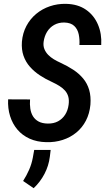

<svg xmlns="http://www.w3.org/2000/svg" viewBox="-20 -741 555 1014"><path d="M342.3 -187.5Q345.7 -212.4 340.6 -230.7Q335.4 -249 323.2 -262.7Q311 -276.4 293.7 -287.1Q276.4 -297.9 255.4 -307.6Q220.7 -323.2 190.7 -343Q160.6 -362.8 138.2 -388.2Q115.7 -413.6 104.2 -446.3Q92.8 -479 95.7 -520.5Q99.6 -566.4 119.4 -603.8Q139.2 -641.1 171.1 -667.7Q203.1 -694.3 243.7 -708Q284.2 -721.7 329.1 -720.7Q391.6 -719.2 434.1 -689.7Q476.6 -660.2 497.3 -611.3Q518.1 -562.5 514.6 -503.4H399.4Q401.4 -532.2 395.8 -559.6Q390.1 -586.9 372.1 -604Q354 -621.1 319.8 -622.1Q289.6 -622.6 266.1 -609.4Q242.7 -596.2 228.5 -573Q214.4 -549.8 210.4 -520.5Q207.5 -498.5 214.6 -481.4Q221.7 -464.4 234.6 -451.2Q247.6 -438 264.6 -427.7Q281.7 -417.5 299.3 -409.7Q336.4 -392.6 366.9 -372.6Q397.5 -352.5 419.2 -326.4Q440.9 -300.3 450.9 -266.4Q460.9 -232.4 457.5 -188Q453.1 -141.1 433.8 -104Q414.6 -66.9 383.1 -41Q351.6 -15.1 310.8 -2Q270 11.2 224.1 9.8Q175.3 8.8 136.7 -8.5Q98.1 -25.9 72 -56.6Q45.9 -87.4 33.2 -128.2Q20.5 -168.9 22.9 -216.3L138.7 -215.8Q136.7 -190.4 140.1 -167.2Q143.6 -144 154.3 -126.7Q165 -109.4 184.1 -99.1Q203.1 -88.9 232.4 -88.4Q263.2 -87.9 286.4 -100.3Q309.6 -112.8 324 -135.3Q338.4 -157.7 342.3 -187.5ZM247.6 50.8 243.2 86.9Q237.3 134.3 215.1 177Q192.9 219.7 157.7 252.9L102.1 214.8Q120.6 185.5 133.8 155.5Q147 125.5 153.3 91.8L160.6 50.8Z"/></svg>

Font: Roboto Condensed Medium
Style: Italic
Weight: 500
Italic angle: -12°
Designer: Christian Robertson
Foundry: Google
Version: Version 3.0; 2020